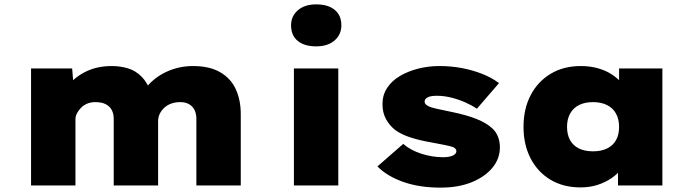

<svg xmlns="http://www.w3.org/2000/svg" viewBox="-20 -848 3170 878"><path d="M122 0V-535H310L318 -435L287 -451Q305 -475 327.5 -492.5Q350 -510 375.5 -522Q401 -534 430 -540Q459 -546 491 -546Q530 -546 565 -535.5Q600 -525 627 -498Q654 -471 672 -422L633 -425L642 -439Q660 -464 683.5 -483.5Q707 -503 735.5 -517Q764 -531 796 -538.5Q828 -546 862 -546Q938 -546 986.5 -518Q1035 -490 1058 -440.5Q1081 -391 1081 -326V0H878V-305Q878 -327 870 -344Q862 -361 845.5 -371Q829 -381 804 -381Q782 -381 763.5 -374.5Q745 -368 731.5 -355.5Q718 -343 710.5 -327.5Q703 -312 703 -294V0H500V-305Q500 -328 491 -345Q482 -362 463.5 -371.5Q445 -381 416 -381Q395 -381 378.5 -374Q362 -367 350 -354.5Q338 -342 331.5 -329Q325 -316 325 -302V0Z M1324 0V-535H1527V0ZM1426 -636Q1372 -636 1341.5 -661Q1311 -686 1311 -732Q1311 -774 1342 -801Q1373 -828 1426 -828Q1480 -828 1510.5 -803Q1541 -778 1541 -732Q1541 -690 1510 -663Q1479 -636 1426 -636Z M1994 10Q1897 10 1823 -16.5Q1749 -43 1706 -87L1824 -190Q1857 -161 1907 -145Q1957 -129 2007 -129Q2020 -129 2031.5 -131Q2043 -133 2050.5 -136.5Q2058 -140 2062.5 -145Q2067 -150 2067 -157Q2067 -169 2050 -176Q2035 -181 2008.5 -186Q1982 -191 1951 -197Q1899 -206 1858.5 -219Q1818 -232 1789 -252Q1761 -274 1745 -303.5Q1729 -333 1729 -372Q1729 -413 1750 -445.5Q1771 -478 1808 -500Q1845 -522 1892 -534Q1939 -546 1989 -546Q2042 -546 2090.5 -537Q2139 -528 2183 -511Q2227 -494 2262 -468L2161 -351Q2140 -365 2110.5 -378.5Q2081 -392 2046.5 -401Q2012 -410 1978 -410Q1965 -410 1954.5 -408.5Q1944 -407 1937 -403.5Q1930 -400 1926 -395.5Q1922 -391 1922 -385Q1921 -378 1925.5 -372.5Q1930 -367 1938 -363Q1951 -356 1977.5 -350.5Q2004 -345 2046 -336Q2114 -322 2159 -304Q2204 -286 2230 -262Q2248 -246 2257 -223.5Q2266 -201 2266 -175Q2266 -122 2231.5 -80.5Q2197 -39 2136.5 -14.5Q2076 10 1994 10Z M2635 9Q2556 9 2497.5 -26Q2439 -61 2406.5 -123.5Q2374 -186 2374 -268Q2374 -350 2406.5 -412.5Q2439 -475 2498 -510.5Q2557 -546 2636 -546Q2679 -546 2715.5 -535.5Q2752 -525 2779.5 -506.5Q2807 -488 2825.5 -466Q2844 -444 2854 -420L2811 -417V-535H3009V0H2806V-139L2849 -129Q2841 -102 2822.5 -77Q2804 -52 2776 -33Q2748 -14 2712.5 -2.5Q2677 9 2635 9ZM2692 -156Q2729 -156 2756 -169Q2783 -182 2797 -207Q2811 -232 2811 -268Q2811 -303 2797 -328.5Q2783 -354 2756 -367.5Q2729 -381 2692 -381Q2654 -381 2627.5 -367.5Q2601 -354 2587 -328.5Q2573 -303 2573 -268Q2573 -232 2587 -207Q2601 -182 2627.5 -169Q2654 -156 2692 -156Z"/></svg>

Font: Lexend Exa Black
Style: Regular
Weight: 900
Designer: Bonnie Shaver-Troup, Thomas Jockin
Foundry: Lexend
Version: Version 1.007